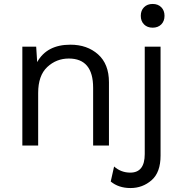

<svg xmlns="http://www.w3.org/2000/svg" viewBox="-20 -736 925 971"><path d="M795.5 -612.5Q779 -596 752 -596Q725 -596 708.5 -612.5Q692 -629 692 -656Q692 -683 708.5 -699.5Q725 -716 752 -716Q779 -716 795.5 -699.5Q812 -683 812 -656Q812 -629 795.5 -612.5ZM336 -510Q421 -510 476 -461Q531 -412 531 -320V0H451V-292Q451 -440 328 -440Q265 -440 219 -397Q173 -354 173 -266V0H93V-500H163L168 -422Q217 -510 336 -510ZM792 -500V51Q792 136 746.5 175.5Q701 215 640 215Q580 215 540 182L557 106Q592 137 639 137Q712 137 712 43V-500Z"/></svg>

Font: Elaine Sans
Style: Regular
Weight: 400
Designer: Wei Huang
Foundry: Wei Huang
Version: Version 2.001;December 24, 2019;FontCreator 12.0.0.2547 64-b